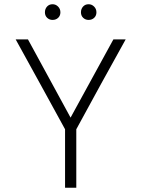

<svg xmlns="http://www.w3.org/2000/svg" viewBox="-20 -886 667 906"><path d="M287 0V-276Q228 -383 170.5 -488.5Q113 -594 54 -700H112L313 -331Q364 -424 414 -515.5Q464 -607 515 -700H573Q514 -594 456 -488.5Q398 -383 340 -276V0ZM228 -792Q213 -792 202.5 -802Q192 -812 192 -828Q192 -844 202 -855Q212 -866 228 -866Q243 -866 254 -855Q265 -844 265 -828Q265 -812 254.5 -802Q244 -792 228 -792ZM398 -792Q383 -792 372.5 -802Q362 -812 362 -828Q362 -844 372 -855Q382 -866 398 -866Q413 -866 424 -855Q435 -844 435 -828Q435 -812 424.5 -802Q414 -792 398 -792Z"/></svg>

Font: Transpass ExtraLight
Style: Regular
Weight: 200
Designer: Delve Withrington
Foundry: Delve Fonts
Version: Version 1.001;December 18, 2019;FontCreator 12.0.0.2547 64-b